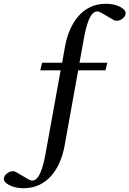

<svg xmlns="http://www.w3.org/2000/svg" viewBox="-70 -730 679 1007"><path d="M32 256C40 257 48 257 56 257C175 257 247 158 269 33L340 -361H483L493 -401H347L369 -523C384 -606 404 -670 440 -670C447 -670 454 -667 461 -663L523 -627C531 -622 536 -621 542 -621C564 -621 589 -640 589 -661C589 -684 549 -705 507 -709C499 -710 491 -710 483 -710C364 -710 294 -611 271 -486L256 -401H151L141 -361H248L170 70C155 153 135 217 99 217C92 217 87 215 78 210L17 174C9 169 3 168 -2 168C-24 168 -50 187 -50 209C-50 231 -9 252 32 256Z"/></svg>

Font: Hedvig Letters Serif 24pt
Style: Regular
Weight: 400
Designer: Alexander Örn & Tor Weibull
Foundry: Kanon Foundry
Version: Version 1.000